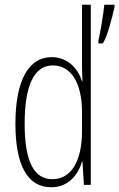

<svg xmlns="http://www.w3.org/2000/svg" viewBox="-20 -780 503 810"><path d="M196 10C271 10 310 -45 326 -98H328L334 0H363V-760H326V-506C326 -484 327 -463 328 -437H326C311 -487 268 -539 198 -539C101 -539 45 -441 45 -258C45 -83 96 10 196 10ZM463 -750V-760H420C418 -732 401 -627 395 -610V-597H414C434 -628 455 -713 463 -750ZM201 -24C118 -24 84 -109 84 -258C84 -420 124 -504 203 -504C281 -504 326 -428 326 -307V-226C326 -102 281 -24 201 -24Z"/></svg>

Font: Noto Sans Kannada ExtraCondensed ExtraLight
Style: Regular
Weight: 200
Width: 2
Designer: Jelle Bosma - Monotype Design Team
Foundry: Monotype Imaging Inc.
Version: Version 2.005